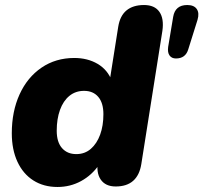

<svg xmlns="http://www.w3.org/2000/svg" viewBox="-20 -734 810 765"><path d="M209 11Q154 11 113 -15Q72 -41 49.5 -89.5Q27 -138 27 -203Q27 -290 58 -358Q89 -426 145.5 -464.5Q202 -503 276 -503Q329 -503 369 -479.5Q409 -456 426 -411L417 -412L451 -627Q458 -671 484 -692.5Q510 -714 554 -714Q596 -714 615 -687Q634 -660 627 -611L543 -80Q536 -36 510.5 -13.5Q485 9 441 9Q400 9 381 -19Q362 -47 371 -96L376 -127L375 -78Q346 -36 303 -12.5Q260 11 209 11ZM284 -120Q318 -120 342 -141Q366 -162 379 -197.5Q392 -233 392 -279Q392 -324 371.5 -348Q351 -372 315 -372Q281 -372 256.5 -352Q232 -332 219 -296Q206 -260 206 -213Q206 -168 227 -144Q248 -120 284 -120ZM681 -501Q664 -501 655.5 -513Q647 -525 650 -547L670 -667Q678 -714 726 -714Q753 -714 764 -698Q775 -682 767 -655L730 -537Q719 -501 681 -501Z"/></svg>

Font: Nunito ExtraLight Black
Style: Italic
Weight: 900
Italic angle: -9°
Version: Version 3.602